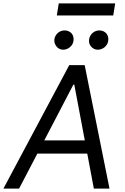

<svg xmlns="http://www.w3.org/2000/svg" viewBox="-40 -1111 736 1131"><path d="M-19.9 0 367.9 -727.3H458.8L605.1 0H512.8L474.1 -206H180L72.4 0ZM459.5 -284.1 397.7 -612.2H392L220.9 -284.1ZM294.7 -1019.9 306.1 -1090.9H638.5L627.1 -1019.9ZM485.1 -880.7Q486.9 -891.3 492.4 -900.7Q497.9 -910.2 505.9 -917.1Q513.8 -924 523.8 -927.9Q533.7 -931.8 544.7 -931.8Q558.2 -931.8 568.9 -927Q579.5 -922.2 586.6 -913.9Q593.8 -905.5 596.6 -894.2Q599.4 -882.8 597.3 -869.3Q595.5 -858.3 590 -849.1Q584.5 -839.8 576.2 -832.9Q567.8 -826 557.5 -822.1Q547.2 -818.2 536.2 -818.2Q512.8 -818.2 496.8 -836.6Q480.8 -855.1 485.1 -880.7ZM280.5 -880.7Q282.3 -891.3 287.6 -900.7Q293 -910.2 301 -917.1Q308.9 -924 319.1 -927.9Q329.2 -931.8 340.2 -931.8Q353.7 -931.8 364.3 -927Q375 -922.2 382.1 -913.9Q389.2 -905.5 392 -894.2Q394.9 -882.8 392.8 -869.3Q391 -858.3 385.5 -849.1Q380 -839.8 371.6 -832.9Q363.3 -826 353 -822.1Q342.7 -818.2 331.7 -818.2Q308.2 -818.2 292.6 -837.4Q277 -857.6 280.5 -880.7Z"/></svg>

Font: Inter P
Style: Italic
Weight: 400
Italic angle: -9.40001°
Designer: Rasmus Andersson
Foundry: rsms
Version: Version 3.018;git-588b23468